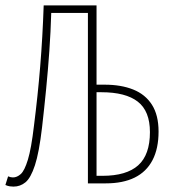

<svg xmlns="http://www.w3.org/2000/svg" viewBox="-22 -680 642 712"><path d="M28 12Q22 12 14.5 11Q7 10 -2 6L8 -26Q13 -24 17.5 -23Q22 -22 26 -22Q41 -22 55 -34.5Q69 -47 81.5 -88Q94 -129 104 -214Q118 -324 127 -433Q136 -542 140 -660H336L304 -632H168Q166 -562 161 -491Q156 -420 149 -349Q142 -278 134 -208Q123 -114 107.5 -67Q92 -20 72.5 -4Q53 12 28 12ZM304 0V-660H336V-366H366Q427 -366 472 -348Q517 -330 541.5 -291.5Q566 -253 566 -192Q566 -129 543.5 -86Q521 -43 477.5 -21.5Q434 0 370 0ZM336 -28H358Q447 -28 490.5 -67Q534 -106 534 -190Q534 -268 489 -303Q444 -338 354 -338H336Z"/></svg>

Font: Source Code Pro ExtraLight
Style: Regular
Weight: 200
Monospace: yes
Designer: Paul D. Hunt, Teo Tuominen
Foundry: Adobe
Version: Version 1.026;hotconv 1.1.0;makeotfexe 2.6.0